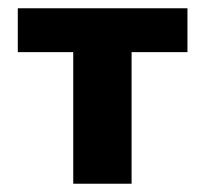

<svg xmlns="http://www.w3.org/2000/svg" viewBox="-20 -444 495 464"><path d="M157 0V-424H298V0ZM23 -318V-424H433V-318Z"/></svg>

Font: Ysabeau ExtraBold
Style: Regular
Weight: 800
Designer: Christian Thalmann (Catharsis Fonts)
Version: Version 2.002